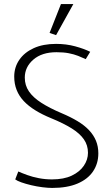

<svg xmlns="http://www.w3.org/2000/svg" viewBox="-20 -912 544 945"><path d="M55 -29Q64 -22 85 -14.5Q106 -7 133.5 -0.5Q161 6 188.5 9.5Q216 13 237 13Q311 13 361.5 -8.5Q412 -30 438 -68.5Q464 -107 464 -157Q464 -191 452.5 -219Q441 -247 418.5 -271Q396 -295 362 -315.5Q328 -336 283 -355Q224 -380 183.5 -406Q143 -432 122.5 -462Q102 -492 102 -530Q102 -582 144 -618.5Q186 -655 258 -655Q293 -655 318.5 -650Q344 -645 364.5 -637Q385 -629 402 -621L424 -657Q394 -672 350 -684Q306 -696 256 -696Q192 -696 146 -675Q100 -654 75 -617.5Q50 -581 50 -535Q50 -499 62 -469Q74 -439 97 -414.5Q120 -390 154 -369Q188 -348 232 -330Q293 -305 333 -280Q373 -255 393 -226Q413 -197 413 -160Q413 -126 392.5 -96Q372 -66 333 -47.5Q294 -29 236 -29Q203 -29 171.5 -35Q140 -41 114 -50.5Q88 -60 70 -68ZM256 -739 341 -892H280L224 -750Z"/></svg>

Font: Catamaran Thin
Style: Regular
Weight: 100
Designer: Pria Ravichandran
Version: Version 2.000